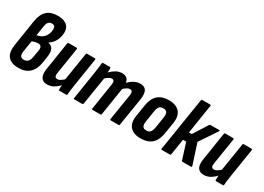

<svg xmlns="http://www.w3.org/2000/svg" viewBox="-14 -1375 2840 2066"><g transform="rotate(30 1406.5 -341.5)"><path d="M195 8Q104 8 64 -40.5Q24 -89 39 -187L90 -513Q105 -604 152.5 -647.5Q200 -691 285 -691Q357 -691 396 -660.5Q435 -630 435 -573Q435 -515 409.5 -466Q384 -417 340 -391L339 -390Q383 -381 399.5 -347Q416 -313 407 -254L395 -175Q381 -85 330.5 -38.5Q280 8 195 8ZM202 -97Q265 -97 277 -178L292 -266Q297 -297 286 -312.5Q275 -328 248 -328Q233 -328 215.5 -324Q198 -320 176 -311L155 -178Q148 -135 159.5 -116Q171 -97 202 -97ZM189 -394 214 -401Q262 -414 288 -453Q314 -492 314 -543Q314 -587 271 -587Q245 -587 230 -571Q215 -555 209 -521Z M551 8Q498 8 475.5 -28Q453 -64 466 -142L519 -481Q521 -494 532 -494H627Q641 -494 639 -481L588 -159Q582 -127 589.5 -112Q597 -97 618 -97Q639 -97 661 -112Q683 -127 709 -152L711 -81Q676 -42 637 -17Q598 8 551 8ZM704 0Q692 0 692 -12Q692 -30 694 -52.5Q696 -75 698 -94L693 -129L749 -481Q751 -494 762 -494H857Q869 -494 867 -481L811 -126Q806 -92 802 -63.5Q798 -35 797 -12Q796 0 785 0Z M889 0Q876 0 878 -12L934 -367Q939 -402 943 -430.5Q947 -459 948 -481Q950 -494 961 -494H1043Q1054 -494 1054 -481Q1055 -470 1054.5 -457Q1054 -444 1052 -430Q1086 -464 1120.5 -483Q1155 -502 1194 -502Q1268 -502 1278 -432Q1311 -465 1346.5 -483.5Q1382 -502 1420 -502Q1473 -502 1494 -466.5Q1515 -431 1503 -353L1448 -12Q1447 0 1436 0H1341Q1328 0 1330 -13L1382 -337Q1391 -396 1352 -396Q1336 -396 1317.5 -385.5Q1299 -375 1277 -355L1223 -12Q1221 0 1210 0H1115Q1102 0 1104 -12L1155 -337Q1166 -396 1126 -396Q1110 -396 1092 -385.5Q1074 -375 1052 -355L997 -12Q996 0 984 0Z M1713 8Q1623 8 1580.5 -41Q1538 -90 1553 -180L1576 -324Q1590 -414 1640 -458Q1690 -502 1776 -502Q1864 -502 1907.5 -453.5Q1951 -405 1937 -314L1914 -172Q1900 -81 1849.5 -36.5Q1799 8 1713 8ZM1724 -97Q1756 -97 1772 -115.5Q1788 -134 1796 -178L1817 -312Q1824 -356 1811.5 -376Q1799 -396 1765 -396Q1734 -396 1717.5 -378Q1701 -360 1694 -315L1673 -181Q1666 -138 1678 -117.5Q1690 -97 1724 -97Z M2402 -494Q2409 -494 2409.5 -490Q2410 -486 2406 -480L2263 -267L2345 -14Q2348 0 2335 0H2231Q2222 0 2220 -8L2157 -208H2117L2086 -12Q2084 0 2072 0H1975Q1964 0 1966 -12L2071 -671Q2073 -683 2084 -683H2180Q2192 -683 2190 -671L2133 -309H2168L2281 -487Q2286 -494 2294 -494Z M2497 8Q2444 8 2421.5 -28Q2399 -64 2412 -142L2465 -481Q2467 -494 2478 -494H2573Q2587 -494 2585 -481L2534 -159Q2528 -127 2535.5 -112Q2543 -97 2564 -97Q2585 -97 2607 -112Q2629 -127 2655 -152L2657 -81Q2622 -42 2583 -17Q2544 8 2497 8ZM2650 0Q2638 0 2638 -12Q2638 -30 2640 -52.5Q2642 -75 2644 -94L2639 -129L2695 -481Q2697 -494 2708 -494H2803Q2815 -494 2813 -481L2757 -126Q2752 -92 2748 -63.5Q2744 -35 2743 -12Q2742 0 2731 0Z"/></g></svg>

Font: Sofia Sans Condensed ExtraBold
Style: Italic
Weight: 800
Italic angle: -9°
Version: Version 4.100